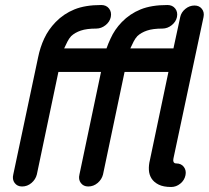

<svg xmlns="http://www.w3.org/2000/svg" viewBox="-20 -746 833 766"><path d="M683 -94Q703 -94 713.5 -80Q724 -66 720 -47Q716 -27 699.5 -13.5Q683 0 663 0Q632 0 613 -9.5Q594 -19 584.5 -34Q575 -49 574 -68Q573 -87 578 -107L652 -459H477L391 -50Q386 -30 369.5 -16Q353 -2 332 -2Q313 -2 302.5 -16Q292 -30 297 -50L383 -459H213L127 -50Q122 -30 105.5 -16Q89 -2 68 -2Q49 -2 38.5 -16Q28 -30 33 -50L132 -517Q140 -557 156.5 -592.5Q173 -628 202 -658Q234 -691 277 -708.5Q320 -726 384 -726Q404 -726 415 -712Q426 -698 422 -678Q418 -659 401 -645.5Q384 -632 364 -632Q326 -632 302.5 -624Q279 -616 264 -602Q255 -592 249 -580L236 -553H405Q412 -573 421 -592Q437 -628 466 -658Q498 -691 541 -708.5Q584 -726 648 -726Q668 -726 679 -712Q690 -698 686 -678Q682 -659 665 -645.5Q648 -632 628 -632Q590 -632 566.5 -624Q543 -616 528 -602Q519 -592 513 -580L500 -553H672L699 -678Q703 -697 719.5 -710.5Q736 -724 756 -724Q775 -724 785.5 -710.5Q796 -697 792 -678L672 -114Q670 -106 672.5 -100Q675 -94 683 -94Z"/></svg>

Font: VDS
Style: Italic
Weight: 400
Designer: artmaker
Foundry: artmaker
Version: Version 1.000 2009 initial release